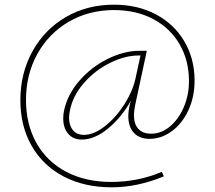

<svg xmlns="http://www.w3.org/2000/svg" viewBox="-20 -623 918 820"><path d="M528 -127Q528 -149 534 -176L539 -193Q500 -123 442.5 -75Q385 -27 329 -27Q292 -27 271 -52Q250 -77 250 -117Q250 -133 253 -148Q267 -218 318.5 -277.5Q370 -337 440 -371.5Q510 -406 575 -406H607L557 -173Q552 -146 552 -131Q552 -93 571 -72.5Q590 -52 625 -52Q669 -52 706 -83Q743 -114 765 -165.5Q787 -217 787 -277Q787 -365 747 -434Q707 -503 634.5 -541.5Q562 -580 467 -580Q359 -580 273.5 -530Q188 -480 139.5 -392.5Q91 -305 91 -196Q91 -92 135.5 -12.5Q180 67 262.5 110.5Q345 154 455 154Q569 154 671 111L680 130Q567 177 457 177Q340 177 251.5 130.5Q163 84 115 -0.5Q67 -85 67 -195Q67 -310 118.5 -403.5Q170 -497 261 -550Q352 -603 467 -603Q568 -603 646 -561.5Q724 -520 767.5 -446Q811 -372 811 -279Q811 -209 784.5 -152Q758 -95 713.5 -62.5Q669 -30 619 -30Q576 -30 552 -55.5Q528 -81 528 -127ZM558 -285 580 -386H572Q514 -386 450 -354.5Q386 -323 338 -268Q290 -213 278 -148Q275 -133 275 -120Q275 -87 291.5 -67Q308 -47 338 -47Q381 -47 428 -84Q475 -121 510.5 -176.5Q546 -232 558 -285Z"/></svg>

Font: Ysabeau Extralight
Style: Italic
Weight: 200
Italic angle: -12°
Designer: Christian Thalmann (Catharsis Fonts)
Version: Version 0.003